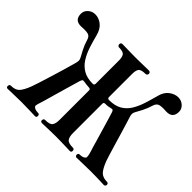

<svg xmlns="http://www.w3.org/2000/svg" viewBox="-153 -987 1235 1235"><g transform="rotate(45 464.5 -369.0)"><path d="M30 0Q17 0 17 -13Q17 -29 30 -29Q70 -29 89 -49.5Q108 -70 127 -119Q134 -138 145 -172.5Q156 -207 168.5 -247.5Q181 -288 192.5 -326.5Q204 -365 211.5 -392.5Q219 -420 221 -426Q225 -440 225.5 -450.5Q226 -461 219 -474Q211 -489 195.5 -518Q180 -547 169 -584Q162 -610 142.5 -615.5Q123 -621 83 -618Q21 -615 21 -675Q21 -701 41.5 -719.5Q62 -738 90 -738Q122 -738 150.5 -716Q179 -694 191 -647Q202 -603 216 -560.5Q230 -518 251.5 -484Q273 -450 307 -430Q341 -410 393 -410Q402 -410 404.5 -414.5Q407 -419 407 -424V-636Q407 -665 397 -680Q387 -695 348 -695Q341 -695 337.5 -700.5Q334 -706 334 -712Q334 -717 337.5 -721.5Q341 -726 348 -726Q353 -726 375.5 -725.5Q398 -725 425 -724.5Q452 -724 467 -724Q483 -724 510 -724.5Q537 -725 560.5 -725.5Q584 -726 589 -726Q596 -726 600 -721.5Q604 -717 604 -712Q604 -705 600 -700Q596 -695 589 -695Q547 -695 537.5 -679Q528 -663 528 -636V-424Q528 -419 530.5 -414.5Q533 -410 542 -410Q595 -410 629 -430Q663 -450 684 -484.5Q705 -519 718.5 -561.5Q732 -604 744 -649Q755 -694 784.5 -716Q814 -738 845 -738Q873 -738 893.5 -719.5Q914 -701 914 -675Q914 -615 852 -618Q813 -621 793.5 -615.5Q774 -610 766 -584Q756 -550 740 -518.5Q724 -487 716 -474Q710 -464 709 -453Q708 -442 714 -425Q717 -416 726 -387Q735 -358 746.5 -319Q758 -280 770 -239.5Q782 -199 792 -166.5Q802 -134 807 -120Q827 -68 847 -48.5Q867 -29 904 -29Q918 -29 918 -13Q918 -9 914 -4.5Q910 0 904 0Q898 0 878 -1Q858 -2 832.5 -2.5Q807 -3 781 -3Q738 -3 702.5 -1.5Q667 0 657 0Q651 0 647 -4.5Q643 -9 643 -13Q643 -29 657 -29Q678 -29 689.5 -36Q701 -43 701 -51Q701 -55 699.5 -65.5Q698 -76 693 -92Q691 -97 683.5 -122.5Q676 -148 665.5 -184.5Q655 -221 643.5 -259Q632 -297 623.5 -326.5Q615 -356 611 -367Q608 -377 603.5 -381Q599 -385 588 -382Q576 -379 567.5 -377.5Q559 -376 542 -376Q533 -376 530.5 -372Q528 -368 528 -363V-95Q528 -62 540 -45.5Q552 -29 595 -29Q608 -29 608 -13Q608 0 595 0Q588 0 563.5 -1Q539 -2 511 -2.5Q483 -3 467 -3Q452 -3 425 -2.5Q398 -2 374 -1Q350 0 343 0Q328 0 328 -13Q328 -29 343 -29Q384 -29 395.5 -45Q407 -61 407 -95V-363Q407 -376 393 -376Q382 -376 367.5 -378Q353 -380 348 -381Q335 -383 331.5 -380.5Q328 -378 323 -365Q320 -355 311.5 -325.5Q303 -296 292 -258.5Q281 -221 270.5 -184Q260 -147 252.5 -120.5Q245 -94 243 -89Q239 -77 236 -66.5Q233 -56 233 -51Q233 -43 245 -36Q257 -29 278 -29Q291 -29 291 -13Q291 0 278 0Q268 0 233 -1.5Q198 -3 154 -3Q116 -3 78.5 -1.5Q41 0 30 0Z"/></g></svg>

Font: Zen Old Mincho Black
Style: Regular
Weight: 900
Designer: Yoshimichi Ohira
Foundry: Positype
Version: Version 1.001